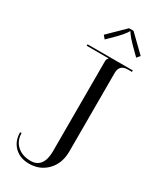

<svg xmlns="http://www.w3.org/2000/svg" viewBox="-229 -976 865 1052"><g transform="rotate(30 203.0 -450.5)"><path d="M284.2 -909.2 387.2 -809.1 370.1 -789.1 320.8 -837.9Q306.6 -852.1 294.9 -865.7Q283.2 -879.4 277.6 -887.7Q272 -896 272 -897.9H268.1Q268.1 -896 262.5 -887.5Q256.8 -878.9 245.4 -865.2Q233.9 -851.6 220.2 -837.9L170.9 -789.1L153.8 -809.1L255.9 -909.2ZM33.2 -117.2Q33.2 -68.8 65.9 -39.3Q98.6 -9.8 151.9 -9.8Q190.9 -9.8 211.4 -37.1Q231.9 -64.5 231.9 -116.2V-682.1Q231.9 -693.4 233.6 -697.8Q235.4 -702.1 241.2 -708V-710H103V-719.2H389.2V-710H362.8Q310.1 -710 310.1 -657.2V-161.1Q310.1 -85.9 265.4 -39.1Q220.7 7.8 151.9 7.8Q94.2 7.8 59.1 -26.6Q23.9 -61 23.9 -117.2Z"/></g></svg>

Font: FoglihtenNo07calt
Style: Regular
Weight: 500
Designer: gluk (gluksza@wp.pl)
Foundry: gluk (gluksza@wp.pl)
Version: Version 0.844